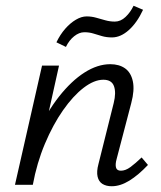

<svg xmlns="http://www.w3.org/2000/svg" viewBox="-20 -642 561 667"><path d="M368 5Q349 5 336 -3Q323 -11 319 -28.5Q315 -46 322 -72L375 -284Q384 -320 376 -342.5Q368 -365 339 -365Q307 -365 270.5 -337Q234 -309 199 -259Q164 -209 136 -142.5Q108 -76 94 0H49Q72 -97 107 -174.5Q142 -252 185 -306.5Q228 -361 273.5 -390Q319 -419 363 -419Q394 -419 414.5 -404.5Q435 -390 441.5 -359.5Q448 -329 436 -284L385 -89Q380 -71 383 -60Q386 -49 400 -49Q416 -49 433 -61.5Q450 -74 472 -95L494 -69Q461 -34 429.5 -14.5Q398 5 368 5ZM32 0 126 -414H185L93 0ZM209 -479 176 -495Q189 -522 206.5 -542Q224 -562 243.5 -573.5Q263 -585 281 -585Q298 -585 314 -580.5Q330 -576 346 -571.5Q362 -567 379 -567Q399 -567 416 -583Q433 -599 444 -622L477 -608Q456 -563 427.5 -537.5Q399 -512 369 -512Q350 -512 334.5 -516.5Q319 -521 304.5 -525.5Q290 -530 273 -530Q255 -530 237.5 -516Q220 -502 209 -479Z"/></svg>

Font: Ysabeau
Style: Italic
Weight: 400
Italic angle: -12°
Designer: Christian Thalmann (Catharsis Fonts)
Version: Version 2.000;gftools[0.9.27.dev2+g8671c4b]